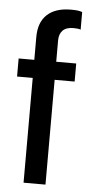

<svg xmlns="http://www.w3.org/2000/svg" viewBox="-53 -762 375 794"><g transform="rotate(5 134.5 -365.0)"><path d="M76 0V-605Q76 -666 110.5 -698Q145 -730 209 -730Q228 -730 238 -728.5Q248 -727 256 -724V-651Q252 -653 244 -654Q236 -655 226 -655Q196 -655 181.5 -640Q167 -625 167 -599V0ZM11 -435V-510H250V-435Z"/></g></svg>

Font: Instrument Sans Condensed Medium
Style: Regular
Weight: 500
Width: 3
Designer: Rodrigo Fuenzalida
Foundry: fragTYPE
Version: Version 1.000;gftools[0.9.28]